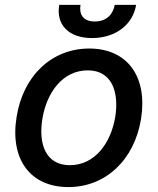

<svg xmlns="http://www.w3.org/2000/svg" viewBox="-20 -750 642 781"><path d="M258.2 11C409.4 11 526.3 -99.1 553.6 -265.6C581.3 -437.9 498.6 -552.6 343 -552.6C191.1 -552.6 74.2 -442.5 47.6 -274.9C19.5 -103.7 101.9 11 258.2 11ZM152.3 -266C169.4 -372.9 234.4 -463.8 337 -463.8C434.3 -463.8 464.8 -377.5 448.9 -274.9C431.1 -168 366.1 -78.1 264.2 -78.1C166.2 -78.1 135.7 -163.7 152.3 -266ZM220.9 -730.1C207.4 -650.2 258.5 -595.2 354 -595.2C450.6 -595.2 520.6 -650.2 533.7 -730.1H446.7C440.3 -694.2 415.5 -662.6 365.8 -662.6C315.3 -662.6 301.5 -694.6 307.5 -730.1Z"/></svg>

Font: Margiela Sans Medium
Style: Italic
Weight: 500
Italic angle: -9.39999°
Designer: Stefan Endress, Andreas Faust
Version: Version 1.100;FEAKit 1.0